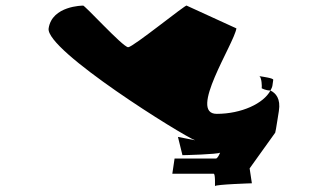

<svg xmlns="http://www.w3.org/2000/svg" viewBox="-20 -714 1155 683"><path d="M153 -613C141 -535 632 -230 674 -215L613 -227L629 -162C636 -162 754 -165 763 -171C761 -166 754 -150 748 -150H601L593 -96H740C747 -96 744 -48 745 -52C746 -58 876 -62 876 -62L868 -115L959 -242C961 -246 971 -315 972 -319C979 -363 961 -383 942 -392C918 -346 839 -309 751 -309C648 -309 812 -557 821 -613L644 -694C645 -702 453 -546 436 -546C417 -546 276 -702 275 -694C275 -694 165 -694 153 -613ZM903 -443C902 -444 901 -444 900 -444C900 -444 899 -444 903 -443ZM903 -443C911 -437 912 -407 911 -400C911 -400 925 -392 942 -392C945 -398 948 -403 949 -409L952 -430C953 -436 916 -441 903 -443Z"/></svg>

Font: Ampere
Style: SCUltExtIta
Weight: 400
Version: Version 1